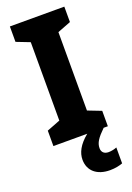

<svg xmlns="http://www.w3.org/2000/svg" viewBox="-176 -778 743 1077"><g transform="rotate(-20 195.0 -239.0)"><path d="M271 100C271 68 288 43 332 0H357V-92L277 -123V-591L357 -622V-714H32V-622L112 -591V-123L32 -92V0H234C180 44 159 87 159 128C159 195 208 236 285 236C317 236 342 230 361 223V128C349 133 330 138 312 138C287 138 271 125 271 100Z"/></g></svg>

Font: Noto Sans Lao Looped SemiCondensed ExtraBold
Style: Regular
Weight: 800
Width: 4
Designer: Mark Frömberg, Ben Mitchell
Foundry: The Fontpad Ltd
Version: Version 1.002